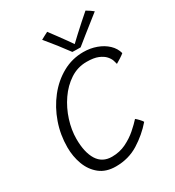

<svg xmlns="http://www.w3.org/2000/svg" viewBox="-205 -986 1009 1109"><g transform="rotate(-30 299.0 -432.0)"><path d="M509 -138Q458.5 -79.5 391.5 -37.8Q324.5 4 240 4Q174.5 4 132.8 -29.5Q91 -63 71 -116.8Q51 -170.5 51 -232Q51 -315 78 -392Q105 -469 153.2 -530.2Q201.5 -591.5 265.8 -627.2Q330 -663 405 -663Q451.5 -663 492 -648.2Q532.5 -633.5 560.5 -607Q588.5 -580.5 598 -545Q589 -537 570 -524.8Q551 -512.5 540 -506.5Q538.5 -515 533.2 -531Q528 -547 513.2 -563.8Q498.5 -580.5 470 -592.5Q441.5 -604.5 393.5 -604.5Q333.5 -604.5 283.5 -571.8Q233.5 -539 197 -486Q160.5 -433 140.5 -370.2Q120.5 -307.5 120.5 -247.5Q120.5 -158 152.2 -107Q184 -56 248 -56Q299.5 -56 342.2 -77Q385 -98 417.8 -126.8Q450.5 -155.5 471.5 -179Q478.5 -174 492 -159.8Q505.5 -145.5 509 -138ZM536.5 -864Q547.5 -858 561.5 -848.2Q575.5 -838.5 581 -833.5Q509 -776.5 466.8 -743Q424.5 -709.5 406 -694Q395 -694 378.5 -694.2Q362 -694.5 351.5 -695Q299 -767 235.5 -843Q245 -848 259 -855.8Q273 -863.5 283.5 -868.5Q300.5 -846 322 -816.8Q343.5 -787.5 361.5 -762.5Q379.5 -737.5 386 -727.5Q402 -743 429 -768Q456 -793 485.2 -819Q514.5 -845 536.5 -864Z"/></g></svg>

Font: Grandstander ExtraLight
Style: Italic
Weight: 200
Italic angle: -15°
Designer: Tyler Finck
Foundry: Etcetera Type Co
Version: Version 1.200; ttfautohint (v1.8.3)